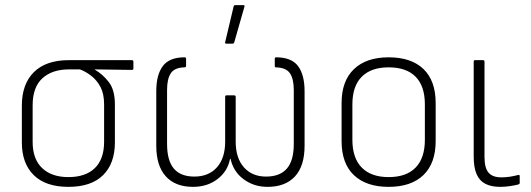

<svg xmlns="http://www.w3.org/2000/svg" viewBox="-20 -716 2066 747"><path d="M246 11Q158 11 111.5 -34.5Q65 -80 65 -162V-305Q65 -389 112 -435.5Q159 -482 248 -482H493Q499 -482 499 -476V-449Q499 -444 493 -444L349 -446V-445Q380 -427 403.5 -396.5Q427 -366 427 -310V-162Q427 -80 381 -34.5Q335 11 246 11ZM246 -27Q313 -27 349 -62Q385 -97 385 -164V-310Q385 -351 371 -377.5Q357 -404 335 -421Q313 -438 291 -446H248Q183 -446 145 -411.5Q107 -377 107 -306V-164Q107 -97 144 -62Q181 -27 246 -27Z M731 11Q662 11 625 -30Q588 -71 588 -149V-361Q588 -425 613.5 -459Q639 -493 698 -493Q704 -493 704 -487V-460Q704 -454 698 -454Q659 -453 644.5 -431Q630 -409 630 -366V-156Q630 -91 656.5 -60Q683 -29 736 -29Q792 -29 824 -65Q856 -101 856 -165V-339Q856 -345 861 -345H891Q897 -345 897 -339V-165Q897 -101 929 -65Q961 -29 1015 -29Q1069 -29 1096 -60Q1123 -91 1123 -156V-366Q1123 -409 1108 -431Q1093 -453 1053 -454Q1049 -454 1049 -460V-487Q1049 -493 1054 -493Q1114 -493 1139.5 -459Q1165 -425 1165 -361V-149Q1165 -70 1127.5 -29.5Q1090 11 1021 11Q968 11 928 -18.5Q888 -48 877 -98H875Q866 -50 826.5 -19.5Q787 11 731 11ZM860 -546Q855 -546 856 -552L889 -691Q890 -696 895 -696H927Q933 -696 931 -690L891 -550Q889 -546 885 -546Z M1492 11Q1405 11 1357 -34.5Q1309 -80 1309 -167V-315Q1309 -401 1357 -447Q1405 -493 1492 -493Q1580 -493 1627.5 -447.5Q1675 -402 1675 -315V-167Q1675 -81 1627.5 -35Q1580 11 1492 11ZM1492 -27Q1561 -27 1597 -64Q1633 -101 1633 -172V-310Q1633 -381 1597 -417.5Q1561 -454 1492 -454Q1424 -454 1387.5 -417.5Q1351 -381 1351 -310V-172Q1351 -101 1387.5 -64Q1424 -27 1492 -27Z M1926 11Q1891 11 1868 -1Q1845 -13 1834 -39Q1823 -65 1823 -106V-476Q1823 -482 1828 -482H1859Q1865 -482 1865 -476V-106Q1865 -62 1881 -44Q1897 -26 1930 -26Q1948 -26 1964 -28.5Q1980 -31 1995 -35Q2002 -37 2002 -31V-4Q2002 0 1996 2Q1984 5 1964.5 8Q1945 11 1926 11Z"/></svg>

Font: Sofia Sans Semi Condensed ExtraLight
Style: Regular
Weight: 250
Version: Version 4.100